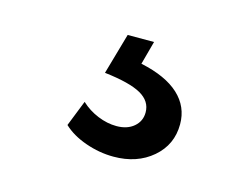

<svg xmlns="http://www.w3.org/2000/svg" viewBox="-49 -80 480 380"><g transform="rotate(15 191.0 110.0)"><path d="M103 193 124 140Q139 154 158.5 162Q178 170 197 170Q219 170 232.5 158.5Q246 147 246 129Q246 106 223 93Q200 80 148 74L172 -10H226L213 38Q265 49 291.5 73.5Q318 98 318 134Q318 176 286.5 203Q255 230 207 230Q178 230 149.5 220Q121 210 103 193Z"/></g></svg>

Font: Kosmopol Plus Jakarta Sans
Style: Regular
Weight: 400
Designer: Gumpita Rahayu
Foundry: Tokotype
Version: Version 2.006